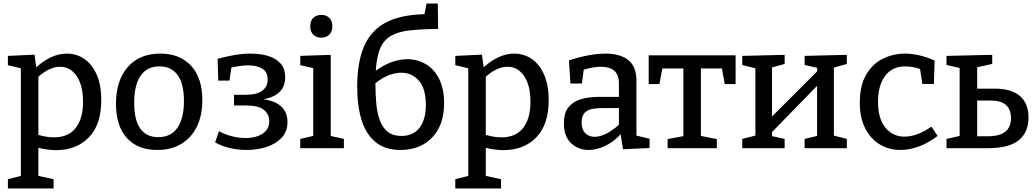

<svg xmlns="http://www.w3.org/2000/svg" viewBox="-20 -846 5909 1096"><path d="M25 230V177L99 158V-456L25 -474V-527L177 -534L187 -462Q274 -540 361 -540Q417 -540 461.5 -509.5Q506 -479 532 -419.5Q558 -360 558 -275Q558 -134 487 -61.5Q416 11 300 11Q254 11 199 -2V158L286 177V230ZM288 -62Q371 -62 412.5 -116Q454 -170 454 -265Q454 -359 417.5 -412Q381 -465 324 -465Q263 -465 199 -408V-76Q247 -62 288 -62Z M895 -540Q1007 -540 1071 -470.5Q1135 -401 1135 -274Q1135 -187 1104 -123.5Q1073 -60 1015.5 -25Q958 10 877 10Q766 10 704 -58.5Q642 -127 642 -254Q642 -386 709 -463Q776 -540 895 -540ZM890 -467Q819 -467 782.5 -413.5Q746 -360 746 -259Q746 -160 781 -111.5Q816 -63 883 -63Q956 -63 993 -117Q1030 -171 1030 -269Q1030 -368 994 -417.5Q958 -467 890 -467Z M1388 10Q1341 10 1294 -0.5Q1247 -11 1208 -33L1230 -97Q1265 -78 1304.5 -68Q1344 -58 1381 -58Q1418 -58 1448.5 -68Q1479 -78 1498 -99.5Q1517 -121 1517 -155Q1517 -193 1487 -218.5Q1457 -244 1383 -244H1316V-305H1381Q1447 -305 1477.5 -328.5Q1508 -352 1508 -392Q1508 -436 1476.5 -454.5Q1445 -473 1398 -473Q1375 -473 1350.5 -469.5Q1326 -466 1301 -461L1290 -386H1226L1222 -510Q1271 -524 1319.5 -532Q1368 -540 1413 -540Q1468 -540 1512.5 -526Q1557 -512 1582.5 -482.5Q1608 -453 1608 -405Q1608 -303 1485 -279Q1555 -269 1588 -235.5Q1621 -202 1621 -150Q1621 -95 1587.5 -59.5Q1554 -24 1501 -7Q1448 10 1388 10Z M1943 -53V0H1694V-53L1768 -70V-457L1694 -474V-527L1868 -533V-70ZM1813 -631Q1786 -631 1768.5 -648Q1751 -665 1751 -696Q1751 -728 1769 -744.5Q1787 -761 1814 -761Q1842 -761 1859.5 -744.5Q1877 -728 1877 -696Q1877 -664 1859 -647.5Q1841 -631 1813 -631Z M2266 10Q2178 10 2123.5 -35Q2069 -80 2044 -161Q2019 -242 2019 -351Q2019 -493 2059 -583.5Q2099 -674 2183.5 -718Q2268 -762 2403 -765L2415 -826H2479L2481 -681Q2385 -680 2319 -672.5Q2253 -665 2212 -641.5Q2171 -618 2150.5 -570.5Q2130 -523 2125 -442Q2169 -475 2215.5 -491.5Q2262 -508 2305 -508Q2363 -508 2410.5 -480Q2458 -452 2486.5 -396Q2515 -340 2515 -258Q2515 -171 2483 -111.5Q2451 -52 2395 -21Q2339 10 2266 10ZM2123 -371Q2123 -309 2128 -254.5Q2133 -200 2148.5 -158.5Q2164 -117 2193.5 -93.5Q2223 -70 2271 -70Q2339 -70 2375 -117Q2411 -164 2411 -247Q2411 -340 2371 -385.5Q2331 -431 2272 -431Q2198 -431 2123 -371Z M2579 230V177L2653 158V-456L2579 -474V-527L2731 -534L2741 -462Q2828 -540 2915 -540Q2971 -540 3015.5 -509.5Q3060 -479 3086 -419.5Q3112 -360 3112 -275Q3112 -134 3041 -61.5Q2970 11 2854 11Q2808 11 2753 -2V158L2840 177V230ZM2842 -62Q2925 -62 2966.5 -116Q3008 -170 3008 -265Q3008 -359 2971.5 -412Q2935 -465 2878 -465Q2817 -465 2753 -408V-76Q2801 -62 2842 -62Z M3536 6 3523 -80Q3482 -35 3433.5 -12.5Q3385 10 3340 10Q3282 10 3240.5 -28Q3199 -66 3199 -142Q3199 -200 3224 -232.5Q3249 -265 3294 -279Q3339 -293 3400 -293H3513V-368Q3513 -420 3486 -442.5Q3459 -465 3411 -465Q3367 -465 3312 -448L3302 -369H3236L3228 -502Q3289 -521 3340.5 -530.5Q3392 -540 3436 -540Q3520 -540 3566.5 -503Q3613 -466 3613 -386V-72L3688 -54V-1ZM3300 -149Q3300 -106 3321 -85.5Q3342 -65 3374 -65Q3405 -65 3441.5 -83.5Q3478 -102 3513 -134V-229H3416Q3350 -229 3325 -209Q3300 -189 3300 -149Z M3791 0V-52L3881 -69V-455H3761L3744 -366H3683V-530H4179V-366H4117L4101 -455H3981V-70L4072 -52V0Z M4217 0V-53L4292 -72V-456L4217 -475V-527L4459 -533V-481L4387 -461V-181L4645 -439V-459L4573 -475V-527L4814 -533V-481L4740 -460V-72L4814 -53V0H4573V-53L4644 -70V-356L4387 -92V-69L4459 -53V0Z M5120 10Q5054 10 5001.5 -22Q4949 -54 4918.5 -114Q4888 -174 4888 -259Q4888 -359 4925 -421Q4962 -483 5021 -511.5Q5080 -540 5146 -540Q5188 -540 5234.5 -528.5Q5281 -517 5315 -500L5311 -367H5245L5232 -452Q5211 -460 5188 -463.5Q5165 -467 5146 -467Q5073 -467 5032.5 -412.5Q4992 -358 4992 -265Q4992 -168 5034.5 -117Q5077 -66 5143 -66Q5214 -66 5297 -123L5332 -70Q5278 -29 5224.5 -9.5Q5171 10 5120 10Z M5383 0V-53L5458 -70V-458L5383 -475V-527L5644 -533V-481L5558 -462V-340H5660Q5752 -340 5801.5 -298.5Q5851 -257 5851 -175Q5851 -91 5795.5 -45.5Q5740 0 5616 0ZM5636 -272H5558V-68H5615Q5686 -68 5718.5 -94Q5751 -120 5751 -172Q5751 -272 5636 -272Z"/></svg>

Font: Bitter Medium
Style: Regular
Weight: 500
Designer: Sol Matas, and Bitter project Authors
Foundry: Sol Matas
Version: Version 2.001